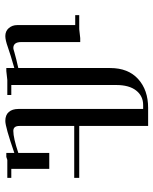

<svg xmlns="http://www.w3.org/2000/svg" viewBox="56 -662 599 751"><g transform="rotate(90 355.5 -286.5)"><path d="M675.8 -15.6H625Q617.2 -15.6 605.5 -15.6L593.8 -11.7H578.1V-43Q476.6 -7.8 453.1 -7.8Q429.7 -7.8 418 -21.5Q406.2 -35.2 406.2 -58.6V-546.9H390.6Q355.5 -546.9 334 -519.5Q312.5 -492.2 312.5 -441.4V-31.2H351.6V-15.6H316.4Q308.6 -15.6 293 -15.6L257.8 -11.7H246.1V-43Q191.4 -27.3 164.1 -17.6Q136.7 -7.8 121.1 -7.8Q101.6 -7.8 89.8 -21.5Q78.1 -35.2 78.1 -54.7V-281.2H39.1V-296.9H93.8L128.9 -300.8H144.5V-70.3Q144.5 -39.1 168 -39.1Q171.9 -39.1 183.6 -43Q210.9 -50.8 246.1 -58.6V-418Q246.1 -488.3 289.1 -527.3Q332 -566.4 402.3 -566.4H472.7V-296.9H675.8V-277.3H472.7V-62.5Q472.7 -39.1 492.2 -39.1Q519.5 -39.1 578.1 -58.6V-179.7H640.6V-31.2H675.8Z"/></g></svg>

Font: 和音 by 宁静之雨，公众号njzyshare
Style: Regular
Weight: 400
Designer: Steve Matteson
Foundry: Ascender Corporation
Version: Version 6.00;June 8, 2018;FontCreator 11.0.0.2388 32-bit